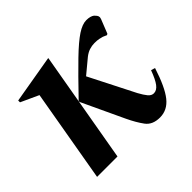

<svg xmlns="http://www.w3.org/2000/svg" viewBox="-121 -603 752 752"><g transform="rotate(-45 255.0 -227.0)"><path d="M34 0 101 -386 27 -420V-430L225 -464H228L147 0ZM373 10Q332 10 312.5 -16.5Q293 -43 275 -81L193 -256V-261Q266 -337 312 -381.5Q358 -426 387 -445Q416 -464 438 -464Q450 -464 458.5 -461.5Q467 -459 472 -455Q476 -451 480 -446Q484 -441 484 -434Q484 -432 482 -426L459 -368L454 -365L438 -372Q431 -374 422 -376Q413 -378 397 -378Q383 -378 369 -373.5Q355 -369 341 -358L282 -309L378 -120Q390 -98 400 -86Q410 -74 423 -74Q439 -74 452 -91Q465 -108 479 -146L496 -141Q470 -60 442 -25Q414 10 373 10Z"/></g></svg>

Font: Spectral SC SemiBold
Style: Italic
Weight: 600
Italic angle: -10°
Designer: Jean-Baptiste Levee
Foundry: Production Type
Version: Version 2.001